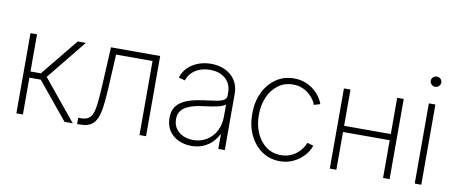

<svg xmlns="http://www.w3.org/2000/svg" viewBox="-65 -992 3021 1271"><g transform="rotate(10 1445.5 -356.0)"><path d="M84.5 0V-539.1H128.4V-289.1H198.2L401.9 -539.1H456.5L240.2 -272.5L463.4 0H408.2L204.6 -247.6H128.4V0Z M492.7 0V-42H507.3Q539.6 -42 558.6 -52.7Q577.6 -63.5 587.9 -89.4Q598.1 -115.2 603 -160.6Q607.9 -206.1 611.8 -274.9L625.5 -539.1H956.1V0H912.1V-497.6H667L654.8 -264.2Q649.9 -173.3 639.2 -114.7Q628.4 -56.2 599.4 -28.1Q570.3 0 510.7 0Z M1261.7 11.2Q1214.4 11.2 1174.8 -7.1Q1135.3 -25.4 1111.6 -61Q1087.9 -96.7 1087.9 -147.9Q1087.9 -182.6 1100.1 -208.3Q1112.3 -233.9 1137.9 -252.2Q1163.6 -270.5 1203.1 -282.5Q1242.7 -294.4 1296.4 -301.3Q1339.4 -306.6 1372.1 -311.8Q1404.8 -316.9 1423.1 -327.4Q1441.4 -337.9 1441.4 -358.4V-378.4Q1441.4 -417.5 1423.8 -446Q1406.2 -474.6 1374.3 -490.5Q1342.3 -506.3 1298.8 -506.3Q1259.3 -506.3 1227.5 -493.7Q1195.8 -481 1174.8 -459Q1153.8 -437 1145.5 -408.2L1102.5 -419.9Q1115.2 -460.9 1144 -489Q1172.9 -517.1 1212.9 -532Q1252.9 -546.9 1298.3 -546.9Q1335.9 -546.9 1369.6 -536.1Q1403.3 -525.4 1429.4 -503.9Q1455.6 -482.4 1470.5 -450.7Q1485.4 -418.9 1485.4 -376V0H1441.9V-97.7H1438.5Q1424.3 -67.4 1399.4 -42.7Q1374.5 -18.1 1339.8 -3.4Q1305.2 11.2 1261.7 11.2ZM1266.6 -29.3Q1317.4 -29.3 1356.9 -53.5Q1396.5 -77.6 1418.9 -120.4Q1441.4 -163.1 1441.4 -218.3V-298.3Q1432.6 -291 1417.7 -285.4Q1402.8 -279.8 1383.8 -275.6Q1364.7 -271.5 1343.3 -268.3Q1321.8 -265.1 1299.8 -262.2Q1241.2 -255.4 1203.9 -240.7Q1166.5 -226.1 1149.2 -203.1Q1131.8 -180.2 1131.8 -146.5Q1131.8 -109.9 1149.7 -83.7Q1167.5 -57.6 1198 -43.5Q1228.5 -29.3 1266.6 -29.3Z M1856 9.3Q1788.1 9.3 1735.6 -26.6Q1683.1 -62.5 1652.8 -125.2Q1622.6 -188 1622.6 -268.6Q1622.6 -349.6 1652.8 -412.6Q1683.1 -475.6 1735.6 -511.2Q1788.1 -546.9 1856 -546.9Q1898.9 -546.9 1933.3 -533.2Q1967.8 -519.5 1992.9 -497.8Q2018.1 -476.1 2033.9 -452.4Q2049.8 -428.7 2055.2 -409.2L2013.7 -397Q2009.8 -411.1 1997.6 -429.7Q1985.4 -448.2 1965.6 -465.6Q1945.8 -482.9 1918.5 -494.4Q1891.1 -505.9 1856 -505.9Q1799.3 -505.9 1757.1 -474.9Q1714.8 -443.8 1690.9 -390.4Q1667 -336.9 1667 -268.6Q1667 -200.7 1690.9 -147.2Q1714.8 -93.8 1757.1 -62.7Q1799.3 -31.7 1856 -31.7Q1891.6 -31.7 1919.4 -43.2Q1947.3 -54.7 1967 -72.5Q1986.8 -90.3 1999 -109.1Q2011.2 -127.9 2015.1 -142.1L2057.1 -130.4Q2051.8 -110.4 2035.9 -86.4Q2020 -62.5 1994.4 -40.8Q1968.8 -19 1933.8 -4.9Q1898.9 9.3 1856 9.3Z M2563.5 -295.4V-253.9H2223.1V-295.4ZM2235.4 -539.1V0H2191.4V-539.1ZM2593.3 -539.1V0H2549.3V-539.1Z M2762.2 0V-539.1H2806.2V0ZM2783.7 -654.3Q2769.5 -654.3 2759 -664.6Q2748.5 -674.8 2748.5 -689Q2748.5 -703.6 2759 -713.4Q2769.5 -723.1 2783.7 -723.1Q2798.8 -723.1 2809.1 -713.1Q2819.3 -703.1 2819.3 -689Q2819.3 -674.8 2809.1 -664.6Q2798.8 -654.3 2783.7 -654.3Z"/></g></svg>

Font: Inter 18pt ExtraLight
Style: Regular
Weight: 250
Designer: Rasmus Andersson
Foundry: rsms
Version: Version 4.001;git-66647c0bb